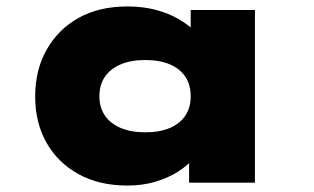

<svg xmlns="http://www.w3.org/2000/svg" viewBox="-20 -566 972 595"><path d="M375 9Q287 9 223 -26.5Q159 -62 124 -124Q89 -186 89 -267Q89 -349 124.5 -412Q160 -475 223.5 -510.5Q287 -546 375 -546Q424 -546 464.5 -535Q505 -524 536 -505.5Q567 -487 588 -465Q609 -443 617 -423L571 -417V-535H770V0H566V-145L608 -131Q603 -104 583 -79Q563 -54 532.5 -34.5Q502 -15 462 -3Q422 9 375 9ZM430 -156Q475 -156 506.5 -169.5Q538 -183 554.5 -208Q571 -233 571 -267Q571 -303 554.5 -328Q538 -353 506.5 -366.5Q475 -380 430 -380Q386 -380 354 -366.5Q322 -353 305 -328Q288 -303 288 -267Q288 -233 305 -208Q322 -183 354 -169.5Q386 -156 430 -156Z"/></svg>

Font: Lexend Peta Black
Style: Regular
Weight: 900
Version: Version 1.007